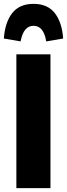

<svg xmlns="http://www.w3.org/2000/svg" viewBox="-48 -977 348 997"><path d="M214 0H37V-695H214ZM280 -777 192 -762Q179 -843 126 -843Q74 -843 59 -762L-28 -777Q-22 -861 15.5 -909Q53 -957 126 -957Q199 -957 236.5 -909Q274 -861 280 -777Z"/></svg>

Font: Fira Sans Compressed ExtraBold
Style: Regular
Weight: 800
Width: 1
Designer: bBox Type GmbH & Carrois Corporate GbR & Edenspiekermann AG
Foundry: bBox Type GmbH & Carrois Corporate GbR & Edenspiekermann AG
Version: Version 4.301